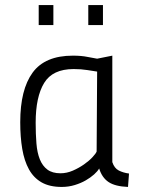

<svg xmlns="http://www.w3.org/2000/svg" viewBox="-20 -729 574 759"><path d="M133 -709H191V-630H133ZM329 -709H387V-630H329ZM424 -88Q432 -64 449.5 -55Q467 -46 490 -43L486 10Q435 8 409 -9.5Q383 -27 372 -63Q366 -52 352 -39.5Q338 -27 319 -16Q300 -5 275.5 2.5Q251 10 224 10Q176 10 144.5 -8Q113 -26 94.5 -59.5Q76 -93 68 -140Q60 -187 60 -246Q60 -375 109 -442Q158 -509 268 -509Q302 -509 326 -504Q350 -499 364 -497L424 -509ZM219 -44Q244 -44 268 -54.5Q292 -65 312 -79Q332 -93 345.5 -107.5Q359 -122 362 -130L364 -446Q350 -448 325.5 -452Q301 -456 271 -456Q188 -456 154.5 -401Q121 -346 121 -244Q121 -199 124 -162Q127 -125 137.5 -99Q148 -73 167.5 -58.5Q187 -44 219 -44Z"/></svg>

Font: Panefresco 250wt
Style: Regular
Weight: 300
Version: Version 1.000